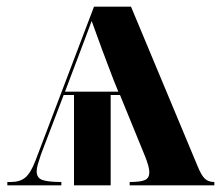

<svg xmlns="http://www.w3.org/2000/svg" viewBox="-20 -556 665 576"><path d="M2 0V-10H12Q40 -10 56 -23.5Q72 -37 86 -73L262 -536H373L573 -57Q584 -30 594.5 -20Q605 -10 623 -10V0H369V-10Q402 -10 415 -16Q428 -22 428 -39Q428 -56 414 -90L340 -271H312V0H202V-271H171L103 -93Q97 -75 93.5 -63Q90 -51 90 -42Q90 -22 107.5 -16Q125 -10 164 -10V0ZM175 -281H335L320 -318Q305 -357 288 -402.5Q271 -448 255 -493Q246 -470 235.5 -441Q225 -412 214 -384Q203 -356 195 -334Z"/></svg>

Font: Noto Serif Display SemiCondensed
Style: Bold
Weight: 700
Width: 4
Designer: Monotype Design Team
Foundry: Monotype Imaging Inc.
Version: Version 2.009